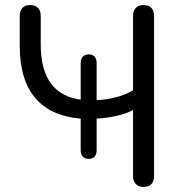

<svg xmlns="http://www.w3.org/2000/svg" viewBox="-20 -732 716 759"><path d="M548 7C575 7 589 -9 589 -36V-669C589 -697 574 -712 548 -712C521 -712 506 -697 506 -669V-375C464 -350 413 -339 362 -336V-482C362 -505 351 -517 331 -517C311 -517 299 -505 299 -482V-338C198 -352 141 -419 141 -557V-669C141 -697 126 -712 99 -712C73 -712 58 -697 58 -669V-551C58 -366 146 -276 299 -263V-138C299 -116 310 -104 331 -104C351 -104 362 -116 362 -138V-263C414 -266 469 -277 506 -297V-36C506 -9 521 7 548 7Z"/></svg>

Font: SN Pro Book
Style: Regular
Weight: 350
Designer: Tobias Whetton
Foundry: Supernotes
Version: Version 1.003;Glyphs 3.3 (3324)